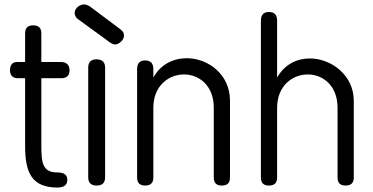

<svg xmlns="http://www.w3.org/2000/svg" viewBox="-20 -835 1679 864"><path d="M93 -556H56C35 -556 25 -541 25 -519C25 -496 37 -483 61 -483H93V-179C93 -62 120 9 239 9C268 9 283 -3 283 -26C283 -48 268 -59 239 -59C173 -59 166 -99 166 -179V-483H256C281 -483 293 -496 293 -519C293 -542 280 -556 254 -556H166V-685C166 -709 154 -721 129 -721C105 -721 93 -709 93 -685Z M377 -37C377 -12 390 0 415 0C440 0 453 -12 453 -37V-531C453 -556 439 -568 414 -568C390 -568 377 -556 377 -531ZM464 -652C474 -644 486 -635 499 -635C504 -635 508 -636 513 -639C529 -648 538 -662 538 -676C538 -681 536 -686 534 -691C532 -693 525 -701 522 -703L386 -805C377 -811 367 -815 357 -815C351 -815 345 -813 339 -810C324 -802 316 -789 316 -776C316 -770 318 -765 321 -759L328 -751Z M597 -36C597 -12 609 0 633 0C658 0 670 -12 670 -36V-350C670 -449 739 -500 808 -500C875 -500 942 -451 942 -350V-36C942 -12 954 0 978 0C1003 0 1015 -12 1015 -36V-382C1015 -501 916 -573 820 -573C761 -573 703 -546 670 -486V-524C670 -550 658 -563 633 -563C609 -563 597 -550 597 -524Z M1154 -36C1154 -12 1166 0 1190 0C1215 0 1227 -12 1227 -36V-350C1227 -449 1296 -500 1365 -500C1432 -500 1499 -451 1499 -350V-36C1499 -12 1511 0 1535 0C1560 0 1572 -12 1572 -36V-382C1572 -496 1471 -572 1374 -572C1317 -572 1261 -546 1227 -486V-742C1227 -768 1215 -781 1190 -781C1166 -781 1154 -768 1154 -742Z"/></svg>

Font: Numismatica Pro
Style: Regular
Weight: 400
Designer: Chris Hopkins
Foundry: Edward C. D. Hopkins
Version: Version 2.19D